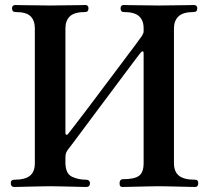

<svg xmlns="http://www.w3.org/2000/svg" viewBox="-20 -746 834 766"><path d="M37 0Q23 0 23 -16Q23 -29 37 -29Q79 -29 99 -44.5Q119 -60 119 -95V-633Q119 -664 102 -681Q85 -698 42 -698Q28 -698 28 -713Q28 -726 42 -726Q46 -726 63 -725.5Q80 -725 103 -725Q126 -725 147 -724.5Q168 -724 180 -724Q192 -724 213.5 -724.5Q235 -725 258 -725Q281 -725 298.5 -725.5Q316 -726 320 -726Q333 -726 333 -713Q333 -698 320 -698Q277 -698 259 -681Q241 -664 241 -633V-214Q241 -210 244.5 -208.5Q248 -207 251 -211Q255 -216 277.5 -245Q300 -274 332.5 -317Q365 -360 400.5 -407.5Q436 -455 468.5 -498Q501 -541 522.5 -570Q544 -599 547 -604Q549 -608 551 -612Q553 -616 553 -621V-633Q553 -665 534.5 -681.5Q516 -698 474 -698Q461 -698 461 -713Q461 -726 474 -726Q478 -726 495.5 -725.5Q513 -725 536 -725Q559 -725 580.5 -724.5Q602 -724 614 -724Q626 -724 647 -724.5Q668 -725 691 -725Q714 -725 731.5 -725.5Q749 -726 753 -726Q767 -726 767 -713Q767 -698 753 -698Q710 -698 692 -680.5Q674 -663 674 -633V-95Q674 -61 694 -45Q714 -29 758 -29Q771 -29 771 -16Q771 0 758 0Q753 0 734.5 -0.5Q716 -1 692.5 -1.5Q669 -2 647.5 -2.5Q626 -3 614 -3Q602 -3 580 -2.5Q558 -2 534.5 -1.5Q511 -1 493 -0.5Q475 0 470 0Q463 0 460 -3Q457 -6 457 -16Q457 -21 460 -26Q463 -31 470 -31Q516 -31 534.5 -44.5Q553 -58 553 -95V-534Q553 -540 550 -541Q547 -542 542 -537Q540 -535 524.5 -514.5Q509 -494 484 -460.5Q459 -427 429.5 -387.5Q400 -348 370 -308Q340 -268 314.5 -233.5Q289 -199 272 -176.5Q255 -154 251 -149Q241 -136 241 -120V-95Q242 -53 267 -41Q292 -29 324 -29Q331 -29 335 -25Q339 -21 339 -16Q339 0 324 0Q320 0 301.5 -0.5Q283 -1 259.5 -1.5Q236 -2 214 -2.5Q192 -3 180 -3Q168 -3 146.5 -2.5Q125 -2 101.5 -1.5Q78 -1 60 -0.5Q42 0 37 0Z"/></svg>

Font: Zen Antique Soft
Style: Regular
Weight: 400
Designer: Yoshimichi Ohira
Foundry: Positype
Version: Version 1.001